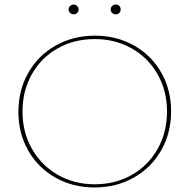

<svg xmlns="http://www.w3.org/2000/svg" viewBox="-20 -820 834 845"><path d="M282 -779Q282 -787 288.5 -793.5Q295 -800 304 -800Q313 -800 319.5 -793.5Q326 -787 326 -779Q326 -769 319.5 -763Q313 -757 304 -757Q295 -757 288.5 -763Q282 -769 282 -779ZM467 -779Q467 -787 473.5 -793.5Q480 -800 489 -800Q499 -800 505 -794Q511 -788 511 -779Q511 -769 505 -763Q499 -757 489 -757Q480 -757 473.5 -763Q467 -769 467 -779ZM61 -328Q61 -423 104.5 -499.5Q148 -576 225 -619.5Q302 -663 398 -663Q493 -663 569.5 -620Q646 -577 689.5 -501Q733 -425 733 -330Q733 -235 689.5 -158.5Q646 -82 569 -38.5Q492 5 396 5Q301 5 224.5 -38Q148 -81 104.5 -157Q61 -233 61 -328ZM715 -329Q715 -420 674 -492.5Q633 -565 560.5 -606.5Q488 -648 397 -648Q306 -648 233.5 -607Q161 -566 120 -493Q79 -420 79 -329Q79 -238 120.5 -165Q162 -92 234.5 -50.5Q307 -9 397 -9Q488 -9 560.5 -50.5Q633 -92 674 -165Q715 -238 715 -329Z"/></svg>

Font: Ysabeau Infant Thin
Style: Regular
Weight: 200
Designer: Christian Thalmann (Catharsis Fonts)
Version: Version 0.003